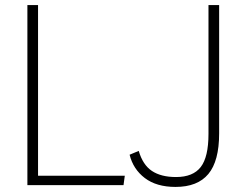

<svg xmlns="http://www.w3.org/2000/svg" viewBox="-20 -730 970 757"><path d="M88 0V-710H130V-37H472L467 0ZM672 7Q597 7 551 -28Q505 -63 491 -120L527 -135Q543 -80 579 -56Q615 -32 674 -32Q741 -32 771.5 -71.5Q802 -111 802 -202V-710H844V-204Q844 -95 801.5 -44Q759 7 672 7Z"/></svg>

Font: Livvic ExtraLight
Style: Regular
Weight: 275
Designer: Jacques Le Bailly, Baron von Fonthausen
Version: Version 1.001; ttfautohint (v1.8.2)